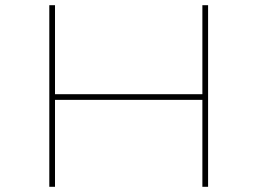

<svg xmlns="http://www.w3.org/2000/svg" viewBox="-20 -720 994 740"><path d="M760 0V-700H782V0ZM170 0V-700H192V0ZM181 -335 182 -357H771V-335Z"/></svg>

Font: Lexend Peta Thin
Style: Regular
Weight: 250
Version: Version 1.007